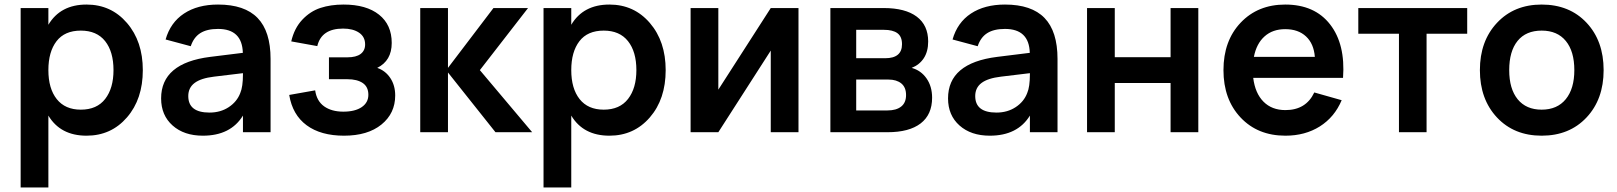

<svg xmlns="http://www.w3.org/2000/svg" viewBox="-20 -575 7034 835"><path d="M190.4 240.2H69.8V-540H190.4V-467.3Q242.7 -555.2 356.4 -555.2Q463.4 -555.2 532.2 -475.1Q601.1 -395 601.1 -270Q601.1 -144 532.2 -64.5Q463.4 15.1 356.4 15.1Q242.7 15.1 190.4 -72.3ZM331.5 -98.1Q401.4 -98.1 437.5 -144.8Q473.6 -191.4 473.6 -270Q473.6 -350.1 437.3 -396Q400.9 -441.9 331.5 -441.9Q261.2 -441.9 225.8 -395.8Q190.4 -349.6 190.4 -270Q190.4 -189.9 226.8 -144Q263.2 -98.1 331.5 -98.1Z M928.2 -555.2Q1043.9 -555.2 1100.3 -496.8Q1156.7 -438.5 1156.7 -318.8V0H1036.6V-72.3Q982.9 15.1 862.3 15.1Q780.3 15.1 730.5 -29.3Q680.7 -73.7 680.7 -147Q680.7 -300.8 894 -327.6L1036.1 -345.2Q1033.2 -449.2 928.2 -449.2Q879.9 -449.2 851.1 -430.9Q822.3 -412.6 809.6 -374L700.2 -403.3Q721.2 -477.1 780.3 -516.1Q839.4 -555.2 928.2 -555.2ZM1036.6 -256.8 911.1 -241.7Q853.5 -234.9 826.2 -214.1Q798.8 -193.4 798.8 -157.2Q798.8 -85.4 891.1 -85.4Q939 -85.4 974.9 -109.1Q1010.7 -132.8 1024.9 -170.4Q1036.6 -197.3 1036.6 -252Z M1476.1 15.1Q1375 15.1 1313.5 -30.3Q1252 -75.7 1237.8 -162.1L1350.6 -182.1Q1357.4 -135.3 1389.9 -112.3Q1422.4 -89.4 1473.1 -89.4Q1523.9 -89.4 1553 -109.1Q1582 -128.9 1582 -162.6Q1582 -197.3 1557.6 -213.9Q1533.2 -230.5 1490.7 -230.5H1410.6V-325.7H1490.7Q1528.8 -325.7 1548.3 -340.3Q1567.9 -355 1567.9 -381.8Q1567.9 -415 1541.5 -432.9Q1515.1 -450.7 1472.2 -450.7Q1377.9 -450.7 1359.9 -374.5L1246.6 -395Q1259.8 -452.1 1294.4 -489Q1329.1 -525.9 1373.5 -540.5Q1418 -555.2 1474.1 -555.2Q1573.2 -555.2 1628.4 -511.2Q1683.6 -467.3 1683.6 -388.2Q1683.6 -311 1620.6 -279.8Q1656.2 -267.6 1677.5 -235.6Q1698.7 -203.6 1698.7 -159.7Q1698.7 -82 1638.9 -33.4Q1579.1 15.1 1476.1 15.1Z M1807.6 0V-540H1928.2V-279.8L2126 -540H2276.4L2066.9 -270L2294.4 0H2134.8L1928.2 -259.8V0Z M2464.4 240.2H2343.8V-540H2464.4V-467.3Q2516.6 -555.2 2630.4 -555.2Q2737.3 -555.2 2806.2 -475.1Q2875 -395 2875 -270Q2875 -144 2806.2 -64.5Q2737.3 15.1 2630.4 15.1Q2516.6 15.1 2464.4 -72.3ZM2605.5 -98.1Q2675.3 -98.1 2711.4 -144.8Q2747.6 -191.4 2747.6 -270Q2747.6 -350.1 2711.2 -396Q2674.8 -441.9 2605.5 -441.9Q2535.2 -441.9 2499.8 -395.8Q2464.4 -349.6 2464.4 -270Q2464.4 -189.9 2500.7 -144Q2537.1 -98.1 2605.5 -98.1Z M3332 -540H3452.6V0H3332V-355L3104 0H2983.4V-540H3104V-185.1Z M3839.8 0H3591.3V-540H3823.2Q3917 -540 3966.8 -502.7Q4016.6 -465.3 4016.6 -394.5Q4016.6 -351.1 3997.6 -322Q3978.5 -293 3944.8 -279.8Q3985.4 -268.6 4009.5 -233.9Q4033.7 -199.2 4033.7 -149.9Q4033.7 -76.7 3983.9 -38.3Q3934.1 0 3839.8 0ZM3824.2 -445.3H3703.6V-321.8H3829.6Q3902.8 -321.8 3902.8 -382.8Q3902.8 -416 3882.8 -430.7Q3862.8 -445.3 3824.2 -445.3ZM3703.6 -94.7H3839.4Q3877.9 -94.7 3899.2 -111.6Q3920.4 -128.4 3920.4 -161.6Q3920.4 -195.3 3899.7 -212.2Q3878.9 -229 3844.2 -229H3703.6Z M4350.6 -555.2Q4466.3 -555.2 4522.7 -496.8Q4579.1 -438.5 4579.1 -318.8V0H4459V-72.3Q4405.3 15.1 4284.7 15.1Q4202.6 15.1 4152.8 -29.3Q4103 -73.7 4103 -147Q4103 -300.8 4316.4 -327.6L4458.5 -345.2Q4455.6 -449.2 4350.6 -449.2Q4302.2 -449.2 4273.4 -430.9Q4244.6 -412.6 4231.9 -374L4122.6 -403.3Q4143.6 -477.1 4202.6 -516.1Q4261.7 -555.2 4350.6 -555.2ZM4459 -256.8 4333.5 -241.7Q4275.9 -234.9 4248.5 -214.1Q4221.2 -193.4 4221.2 -157.2Q4221.2 -85.4 4313.5 -85.4Q4361.3 -85.4 4397.2 -109.1Q4433.1 -132.8 4447.3 -170.4Q4459 -197.3 4459 -252Z M4828.1 0H4707.5V-540H4828.1V-326.2H5070.8V-540H5191.4V0H5070.8V-213.9H4828.1Z M5570.3 -96.2Q5659.7 -96.2 5695.8 -172.9L5814.9 -139.2Q5783.7 -65.4 5719.7 -25.1Q5655.8 15.1 5570.3 15.1Q5449.7 15.1 5375.2 -64Q5300.8 -143.1 5300.8 -270Q5300.8 -397.5 5375.5 -476.3Q5450.2 -555.2 5569.3 -555.2Q5697.3 -555.2 5764.4 -469Q5831.5 -382.8 5820.8 -236.3H5430.2Q5438.5 -169.4 5474.9 -132.8Q5511.2 -96.2 5570.3 -96.2ZM5433.1 -327.6H5698.2Q5693.8 -384.8 5659.9 -416.5Q5626 -448.2 5569.3 -448.2Q5514.6 -448.2 5479.5 -416.7Q5444.3 -385.3 5433.1 -327.6Z M6184.1 0H6064V-428.2H5887.2V-540H6360.8V-428.2H6184.1Z M6684.6 15.1Q6564.5 15.1 6490.2 -64.2Q6416 -143.6 6416 -270Q6416 -396.5 6490.5 -475.8Q6564.9 -555.2 6684.6 -555.2Q6805.7 -555.2 6879.9 -476.1Q6954.1 -397 6954.1 -270Q6954.1 -143.1 6879.6 -64Q6805.2 15.1 6684.6 15.1ZM6684.6 -98.1Q6752.4 -98.1 6789.6 -143.8Q6826.7 -189.5 6826.7 -270Q6826.7 -351.6 6789.8 -396.7Q6752.9 -441.9 6684.6 -441.9Q6616.2 -441.9 6579.8 -397Q6543.5 -352.1 6543.5 -270Q6543.5 -188.5 6580.3 -143.3Q6617.2 -98.1 6684.6 -98.1Z"/></svg>

Font: Vela Sans Bd
Style: Bold
Weight: 700
Designer: Principal design: Mikhail Sharanda - project Manrope.
Design modification: Ravid Balaliev
Foundry: Mikhail Sharanda
Version: Version 1.001